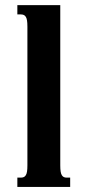

<svg xmlns="http://www.w3.org/2000/svg" viewBox="-20 -736 345 756"><path d="M48.3 -715.8H217.3V-85Q217.3 -69.8 218.8 -60.5Q220.2 -51.3 223.6 -45.9Q227.1 -40.5 231.7 -38.6Q236.3 -36.6 243.2 -36.6H256.3V0H48.3V-36.6H62Q68.4 -36.6 73.2 -38.6Q78.1 -40.5 81.5 -45.9Q85 -51.3 86.4 -60.5Q87.9 -69.8 87.9 -85V-630.9Q87.9 -646 86.4 -655.3Q85 -664.6 81.5 -669.9Q78.1 -675.3 73.2 -677.2Q68.4 -679.2 62 -679.2H48.3Z"/></svg>

Font: Arian AMU Serif
Style: Bold
Weight: 700
Designer: Ruben Hakobyan (Tarumian)
Foundry: Ruben Hakobyan (Tarumian)
Version: Version 1.002